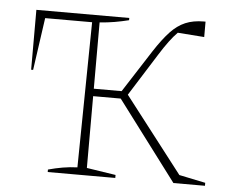

<svg xmlns="http://www.w3.org/2000/svg" viewBox="-49 -713 938 770"><g transform="rotate(5 420.5 -328.0)"><path d="M170 0V-10Q199 -18 228 -23Q257 -28 287 -29L295 -614H106L76 -403H68V-644H442V-635Q414 -628 385 -623Q356 -618 325 -616V-349H437L547 -520Q579 -569 607 -599Q635 -629 667 -642.5Q699 -656 741 -656H748V-594L641 -602Q625 -586 607.5 -562.5Q590 -539 570 -507L463 -337L697 -34L803 -12V0H676L436 -319H325V-30L442 -12V0Z"/></g></svg>

Font: Piazzolla SC Thin
Style: Regular
Weight: 100
Designer: Juan Pablo del Peral
Foundry: Huerta Tipografica
Version: Version 1.330